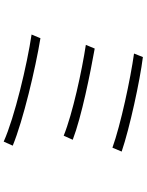

<svg xmlns="http://www.w3.org/2000/svg" viewBox="103 -885 794 1040"><g transform="rotate(90 500.0 -365.0)"><path d="M270 -694C406 -675 655 -622 780 -577L801 -627C675 -670 418 -726 289 -742ZM223 -433C362 -412 597 -361 715 -313L737 -362C612 -410 377 -457 243 -481ZM167 -139C329 -115 616 -47 747 12L769 -37C633 -93 352 -160 187 -187Z"/></g></svg>

Font: Spoqa Han Sans Neo Light
Style: Regular
Weight: 300
Designer: [Spoqa Han Sans Neo] Dong-huui Kim ___ Younghwa Kang ___ Yujin Lee ___ [Noto Sans] Ryoko NISHIZUKA ____ (kana & ideograp
Foundry: Spoqa (http://www.spoqa-han-sans.com)
Version: Version 1.100;hotconv 1.0.109;makeotfexe 2.5.65596